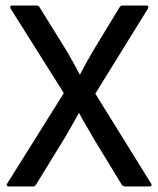

<svg xmlns="http://www.w3.org/2000/svg" viewBox="-20 -675 573 695"><path d="M12 0Q7 0 5 -3.5Q3 -7 7 -12L211 -338L19 -643Q16 -649 17.5 -652Q19 -655 25 -655H113Q120 -655 123 -649L223 -488Q234 -468 246 -447Q258 -426 268 -406H270Q281 -427 293 -449Q305 -471 317 -491L413 -649Q417 -655 424 -655H510Q515 -655 516.5 -652Q518 -649 515 -643L325 -336L526 -12Q530 -7 528 -3.5Q526 0 521 0H433Q426 0 421 -6L318 -175Q306 -197 292 -220Q278 -243 267 -265H265Q253 -243 240 -220.5Q227 -198 215 -177L110 -6Q106 0 99 0Z"/></svg>

Font: Sofia Sans Semi Condensed Medium
Style: Regular
Weight: 500
Designer: Botio Nikoltchev, Ani Petrova
Foundry: lettersoup
Version: Version 4.100